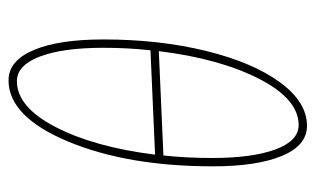

<svg xmlns="http://www.w3.org/2000/svg" viewBox="-168 -580 755 460"><g transform="rotate(90 210.0 -349.5)"><path d="M172 8Q125 8 99.5 -52Q74 -112 74 -219Q74 -353 101.5 -465Q129 -577 176.5 -642Q224 -707 281 -707Q328 -707 353 -647Q378 -587 378 -482Q378 -277 318.5 -134.5Q259 8 172 8ZM279 -687Q217 -687 168.5 -592.5Q120 -498 102 -352L352 -363Q358 -418 358 -480Q358 -576 337.5 -631.5Q317 -687 279 -687ZM174 -12Q236 -12 284 -105Q332 -198 350 -343L100 -332Q94 -278 94 -219Q94 -122 115 -67Q136 -12 174 -12Z"/></g></svg>

Font: Alegreya Sans Thin
Style: Italic
Weight: 100
Italic angle: -7°
Designer: Juan Pablo del Peral
Foundry: Huerta Tipografica
Version: Version 2.007